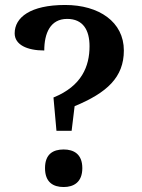

<svg xmlns="http://www.w3.org/2000/svg" viewBox="-20 -744 571 772"><path d="M207 -218H268L280 -317C410 -371 478 -433 478 -541C478 -656 378 -724 242 -724C102 -724 39 -674 39 -610C39 -564 89 -541 158 -541C158 -610 182 -668 250 -668C314 -668 340 -623 340 -558C340 -478 309 -398 195 -352ZM236 8C276 8 311 -11 311 -68C311 -125 276 -143 236 -143C194 -143 161 -125 161 -68C161 -11 194 8 236 8Z"/></svg>

Font: Noto Serif Semi
Style: Regular
Weight: 600
Designer: Monotype Design Team
Foundry: Monotype Imaging Inc.
Version: Version 1.002